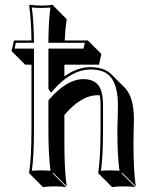

<svg xmlns="http://www.w3.org/2000/svg" viewBox="-20 -718 639 798"><path d="M395 -321.8Q388.7 -322.3 382.8 -322.3Q316.9 -320.8 247.6 -240.2V-123.5Q247.6 -10.3 257.3 56.6L201.2 0L199.2 2.9L255.4 59.6Q237.3 56.6 207.5 56.6Q176.8 56.6 158.7 59.6L102.1 2.9L101.1 0Q110.8 -64 110.8 -180.2V-449.2H84.5L27.8 -505.9L38.1 -549.8H110.8Q109.9 -633.8 101.1 -694.8L103 -698.2Q121.1 -695.3 150.9 -694.8Q181.6 -694.8 200.2 -698.2L201.2 -694.8L257.3 -638.2Q251 -597.2 249 -549.8H345.2L401.4 -493.7L391.6 -449.2H247.6V-400.4Q301.3 -439 356 -439Q413.1 -438.5 442.9 -409.2L499.5 -352.5Q536.1 -314.5 536.6 -224.6Q536.6 -208.5 535.6 -173.8Q534.7 -139.2 534.7 -123.5Q534.7 -6.3 544.4 56.6L487.8 0L485.8 2.9L542.5 59.6Q524.4 56.6 494.6 56.6Q463.9 56.6 445.8 59.6L389.2 2.9L388.2 0Q397.9 -61 397.9 -180.2V-277.8Q397.9 -304.2 395 -321.8ZM193.4 -349.6 190.9 -352.1 192.9 -349.1ZM104 -516.1H121.1V-180.2Q121.1 -68.4 112.3 -8.3Q132.3 -9.8 150.9 -9.8Q170.4 -9.8 189.9 -8.3Q181.2 -72.8 181.2 -180.2V-300.8L183.6 -303.7Q256.8 -388.7 326.2 -389.2Q386.2 -389.2 401.4 -338.4Q408.2 -314.5 408.2 -277.8V-180.2Q408.2 -65.4 399.4 -8.3Q418.9 -9.8 438 -9.8Q457.5 -9.8 476.6 -8.3Q467.8 -69.3 467.8 -180.2Q467.8 -196.3 469.2 -231Q470.2 -265.6 470.2 -280.8Q470.2 -394 410.2 -419.9Q387.2 -429.2 356 -429.2Q273.9 -427.7 200.7 -342.3L191.9 -332.5L181.2 -349.1V-516.1H327.1L332.5 -540H181.2V-550.3Q182.1 -632.8 189.5 -686.5Q169.9 -685.1 150.9 -685.1Q131.3 -685.1 112.3 -687Q120.1 -628.9 121.1 -550.3V-540H45.9L40.5 -516.1Z"/></svg>

Font: Linux Biolinum Shadow O
Style: Regular
Weight: 400
Designer: Philipp H. Poll
Foundry: Philipp H. Poll
Version: Version 1.0.4